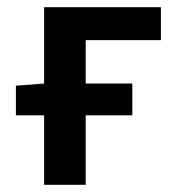

<svg xmlns="http://www.w3.org/2000/svg" viewBox="-20 -511 491 531"><path d="M24 -274V-192H102V0H217V-192H346V-280H217V-400H425V-491H102V-280Z"/></svg>

Font: DAIFUKU Sans Semibold
Style: Regular
Weight: 600
Designer: Original font ‘Source Sans 3’ : Paul D. Hunt
Foundry: Daifuku
Version: Version 1.000